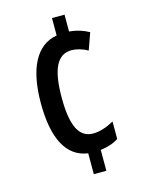

<svg xmlns="http://www.w3.org/2000/svg" viewBox="-112 -793 665 872"><g transform="rotate(-15 220.5 -357.0)"><path d="M278 -645V-724H219V-642C119 -625 70 -523 70 -363C70 -201 117 -102 219 -88V10H278V-88C311 -92 341 -102 363 -117V-199C331 -181 296 -169 265 -169C199 -169 168 -229 168 -363C168 -497 199 -560 267 -560C288 -560 316 -553 342 -538L370 -617C344 -632 312 -642 278 -645Z"/></g></svg>

Font: Noto Sans Lao ExtraCondensed Medium
Style: Regular
Weight: 500
Width: 2
Designer: Monotype Design Team
Foundry: Monotype Imaging Inc.
Version: Version 2.003